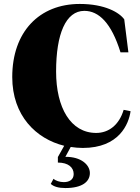

<svg xmlns="http://www.w3.org/2000/svg" viewBox="-20 -735 711 972"><path d="M384 -715C179 -715 42 -574 42 -345C42 -149 163 -32 305 3L273 60V88C326 88 353 113 353 146C353 176 329 187 303 187C283 187 261 180 251 170L237 196C252 210 277 217 311 217C396 217 435 185 435 141C435 100 391 58 311 59L338 9C358 12 379 14 399 14C583 14 632 -107 641 -172L606 -179C583 -102 530 -62 467 -62C338 -62 264 -189 264 -373C264 -563 313 -680 407 -680C480 -680 544 -619 590 -470H630L609 -637C585 -671 512 -715 384 -715Z"/></svg>

Font: Sprat Condensed Black
Style: Regular
Weight: 900
Designer: Ethan Nakache
Foundry: Collletttivo
Version: Version 2.000;Glyphs 3.2 (3217)